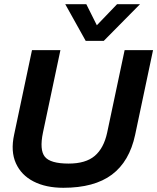

<svg xmlns="http://www.w3.org/2000/svg" viewBox="-20 -882 747 912"><path d="M387 -688 290 -862H390L440 -762L536 -862H645L473 -688ZM281 10Q198 10 139.5 -20Q81 -50 55.5 -106.5Q30 -163 47 -242L132 -644H267L184 -252Q167 -170 193 -137.5Q219 -105 306 -105Q387 -105 430 -141.5Q473 -178 489 -252L572 -644H707L622 -242Q595 -115 511.5 -52.5Q428 10 281 10Z"/></svg>

Font: Kanit Medium
Style: Italic
Weight: 500
Italic angle: -12°
Designer: Katatrad Team
Foundry: CadsonDemak
Version: Version 2.000; ttfautohint (v1.8.3)